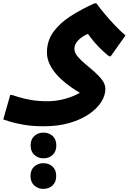

<svg xmlns="http://www.w3.org/2000/svg" viewBox="-57 -514 802 1183"><path d="M211.5 264Q140.6 264 86.9 254.3Q33.3 244.7 1.4 234.5Q-30.5 224.3 -36.8 221.9L5.9 71.3H16.7Q30.1 75.5 60.2 84.8Q90.2 94.2 134.5 101.9Q178.8 109.7 233 109.7Q283.3 109.7 328 98.9Q372.6 88.2 408.9 71.3Q445.3 54.5 469.5 36.9L473.5 79.7Q446.7 65.4 414.2 45.1Q381.8 24.8 349.5 -0.5Q317.3 -25.8 290.8 -55.8Q264.3 -85.8 248.3 -119.8Q232.3 -153.8 232.3 -190.8Q232.3 -262.7 271.8 -317.1Q311.2 -371.4 377.7 -414.4Q444.2 -457.3 525.9 -493.6H536.7Q559.3 -462.6 590.1 -425.9Q620.9 -389.1 653.8 -355Q686.7 -320.8 716.3 -295.6L625.1 -167.2H614.3Q580.4 -195.6 553 -223.2Q525.5 -250.9 502.2 -281.8Q478.8 -312.8 454.7 -349.3L517.2 -309.1Q511 -311.6 497.1 -308.5Q483.2 -305.5 467.2 -297.1Q451.1 -288.8 435.9 -276.1Q420.7 -263.5 411.1 -247.5Q401.5 -231.5 401.5 -212.4Q401.5 -190 420.7 -166.7Q439.9 -143.3 468.4 -119.9Q496.9 -96.4 525.4 -71.2Q553.9 -45.9 573.1 -19.9Q592.3 6.2 592.3 33.9Q592.3 73.9 566.6 114.6Q540.9 155.3 491.3 189.1Q441.7 223 371.6 243.5Q301.4 264 211.5 264ZM210.8 461.5Q178 461.5 154.8 440.6Q131.6 419.6 131.6 382Q131.6 344.3 154.8 323.7Q178 303.1 211.2 303.1Q244.3 303.1 267.2 323.7Q290 344.3 290 382Q290 419.6 267.3 440.6Q244.5 461.5 210.8 461.5ZM210.1 649.8Q177.3 649.8 154.1 628.9Q130.9 607.9 130.9 570.3Q130.9 532.6 154.1 512Q177.3 491.4 210.5 491.4Q243.6 491.4 266.5 512Q289.3 532.6 289.3 570.3Q289.3 607.9 266.6 628.9Q243.8 649.8 210.1 649.8Z"/></svg>

Font: Kufam
Style: Regular
Weight: 400
Designer: Wael Morcos, Artur Schmal
Foundry: Original Type
Version: Version 1.301; ttfautohint (v1.8.3)